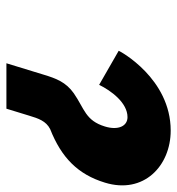

<svg xmlns="http://www.w3.org/2000/svg" viewBox="3 -550 547 593"><g transform="rotate(90 276.5 -253.5)"><path d="M242 -286.2C259.9 -322.8 297.2 -373.8 341.8 -373.8C369.7 -373.8 383.2 -344.9 370.7 -304.1C352.3 -243.7 316.2 -241.2 268.2 -208C233.3 -183.4 222.2 -152.8 210.8 -115.4L175.4 0.2H315.7L337.3 -70.3C345.8 -98.4 353.7 -122.2 378.7 -134.9C467.1 -169.8 518.7 -220.8 544.1 -304.1C580.8 -423.9 492.3 -507.2 383.3 -507.2C222.5 -507.2 138.1 -350.8 136.8 -346.6Z"/></g></svg>

Font: Hussar
Style: BdSuprConOblThree
Weight: 700
Foundry: Cannot Into Space Fonts
Version: Version 2.00